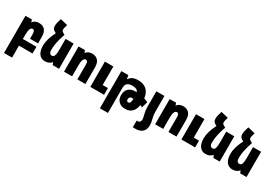

<svg xmlns="http://www.w3.org/2000/svg" viewBox="46 -1934 4747 3344"><g transform="rotate(30 2419.0 -262.5)"><path d="M485 0H212V240H50V-507L178 -508L195 -461H198Q215 -488 246.5 -503Q278 -518 320 -518Q397 -518 438.5 -471Q480 -424 480 -336V-200H318V-295Q318 -373 275 -373Q243 -373 227.5 -334.5Q212 -296 212 -216V-135H485Z M1018 -508V0H890L873 -47H870Q844 -19 812 -4.5Q780 10 735 10Q659 10 616 -48Q573 -106 573 -215Q573 -338 659 -508L634 -522Q604 -539 592 -559Q580 -579 580 -615Q580 -653 593 -696L613 -765L759 -730L750 -699Q736 -650 736 -628Q736 -610 744.5 -598.5Q753 -587 777 -575L801 -563V-548Q735 -361 735 -221Q735 -180 750 -157.5Q765 -135 793 -135Q815 -135 828.5 -148.5Q842 -162 849 -196Q856 -230 856 -292V-508Z M1118 -507 1246 -508 1263 -461H1266Q1283 -488 1314.5 -503Q1346 -518 1388 -518Q1465 -518 1506.5 -471Q1548 -424 1548 -336V0H1386V-299Q1386 -373 1343 -373Q1280 -373 1280 -220V0H1118ZM1647 -508H1817V-135H1923V0H1647Z M2605 -141Q2583 -153 2560 -161Q2547 -70 2496.5 -20Q2446 30 2362 30Q2277 30 2229.5 -18.5Q2182 -67 2182 -142Q2182 -226 2229 -274.5Q2276 -323 2368 -323Q2384 -323 2393 -322Q2382 -356 2354.5 -370Q2327 -384 2275 -384Q2203 -384 2171.5 -354.5Q2140 -325 2140 -264V240H1978V-508H2118L2131 -439H2140Q2165 -479 2207 -498.5Q2249 -518 2315 -518Q2419 -518 2483 -463Q2547 -408 2561 -295Q2604 -282 2640 -264ZM2402 -194Q2391 -195 2368 -195Q2346 -195 2331.5 -180Q2317 -165 2317 -139Q2317 -119 2326.5 -106.5Q2336 -94 2350 -94Q2376 -94 2388 -117Q2400 -140 2402 -194Z M2880 70Q2880 148 2832 194Q2784 240 2694 240H2640V105H2663Q2689 105 2703.5 88Q2718 71 2718 41Q2718 19 2713.5 -1.5Q2709 -22 2698 -65Q2689 -99 2685.5 -130.5Q2682 -162 2682 -215V-508H2844V-215Q2844 -160 2847.5 -130.5Q2851 -101 2860 -67Q2871 -27 2875.5 1.5Q2880 30 2880 70Z M2950 -507 3078 -508 3095 -461H3098Q3115 -488 3146.5 -503Q3178 -518 3220 -518Q3297 -518 3338.5 -471Q3380 -424 3380 -336V0H3218V-299Q3218 -373 3175 -373Q3112 -373 3112 -220V0H2950ZM3479 -508H3649V-135H3755V0H3479Z M4249 -508V0H4121L4104 -47H4101Q4075 -19 4043 -4.5Q4011 10 3966 10Q3890 10 3847 -48Q3804 -106 3804 -215Q3804 -338 3890 -508L3865 -522Q3835 -539 3823 -559Q3811 -579 3811 -615Q3811 -653 3824 -696L3844 -765L3990 -730L3981 -699Q3967 -650 3967 -628Q3967 -610 3975.5 -598.5Q3984 -587 4008 -575L4032 -563V-548Q3966 -361 3966 -221Q3966 -180 3981 -157.5Q3996 -135 4024 -135Q4046 -135 4059.5 -148.5Q4073 -162 4080 -196Q4087 -230 4087 -292V-508Z M4788 -508V0H4660L4643 -47H4640Q4614 -19 4582 -4.5Q4550 10 4505 10Q4429 10 4386 -48Q4343 -106 4343 -215Q4343 -338 4429 -508L4404 -522Q4374 -539 4362 -559Q4350 -579 4350 -615Q4350 -653 4363 -696L4383 -765L4529 -730L4520 -699Q4506 -650 4506 -628Q4506 -610 4514.5 -598.5Q4523 -587 4547 -575L4571 -563V-548Q4505 -361 4505 -221Q4505 -180 4520 -157.5Q4535 -135 4563 -135Q4585 -135 4598.5 -148.5Q4612 -162 4619 -196Q4626 -230 4626 -292V-508Z"/></g></svg>

Font: Noto Sans Armenian Black Cond
Style: Regular
Weight: 900
Width: 3
Designer: Monotype Design team
Foundry: Monotype Imaging Inc.
Version: Version 1.000